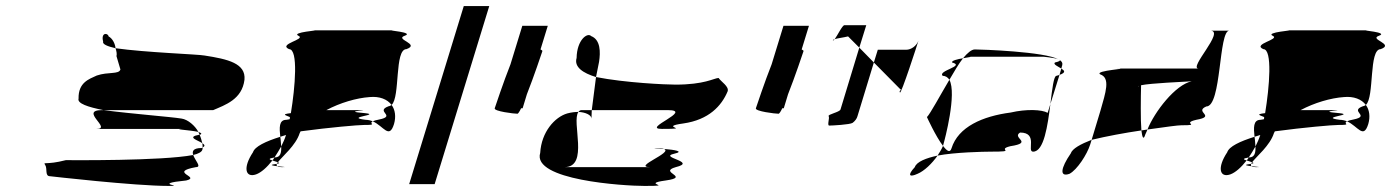

<svg xmlns="http://www.w3.org/2000/svg" viewBox="-20 -795 4586 633"><path d="M129 -251C137 -239 127 -214 145 -214C145 -214 423 -182 536 -182C596 -182 474 -188 594 -200C644 -212 533 -227 626 -244C646 -244 623 -266 617 -284C512 -264 212 -267 197 -267C131 -250 121 -263 129 -251ZM239 -470C234 -454 270 -442 321 -432H683C722 -449 778 -467 786 -532C791 -586 732 -600 654 -612C634 -616 459 -622 361 -636C364 -626 366 -617 364 -610L377 -566C372 -549 337 -559 299 -546C273 -534 238 -523 239 -470ZM320 -658C312 -689 336 -687 338 -675C351 -668 359 -652 361 -636C335 -642 317 -649 320 -658ZM298 -370C351 -370 239 -432 317 -432H321C420 -419 543 -410 579 -404C599 -401 623 -381 634 -360C611 -366 532 -370 593 -370ZM634 -360C635 -357 637 -354 638 -351H640C647 -354 643 -357 634 -360ZM617 -284C613 -296 616 -307 645 -307C646 -308 647 -308 648 -309C648 -306 648 -303 647 -301C645 -294 634 -288 617 -284ZM638 -351C642 -342 645 -331 647 -323C632 -333 593 -343 638 -351ZM647 -323C648 -318 648 -313 648 -309C658 -314 654 -318 647 -323Z M814 -293C780 -242 789 -208 824 -220C841 -226 860 -243 878 -266C868 -269 862 -272 885 -276C892 -287 900 -299 907 -312C906 -322 906 -333 904 -344C856 -329 820 -312 814 -293ZM933 -633C895 -650 990 -665 964 -677C938 -689 1039 -695 1014 -695H1275C1249 -695 1349 -689 1314 -677C1280 -665 1367 -650 1320 -633C1280 -633 1300 -475 1271 -449C1257 -468 1231 -478 1199 -475C1155 -472 1101 -456 1056 -432H1158C1224 -432 1094 -429 1183 -422C1239 -416 1113 -409 1185 -400C1193 -400 1202 -398 1209 -395C1193 -387 1228 -383 1180 -383C1161 -383 1068 -375 971 -362L968 -356C955 -315 911 -280 896 -260C892 -262 883 -264 878 -266C881 -269 883 -272 885 -276H886C905 -276 908 -292 907 -312C913 -324 919 -337 923 -350C916 -348 911 -346 904 -344C901 -373 899 -400 924 -400C928 -401 933 -401 935 -402C936 -404 935 -407 936 -409C926 -414 903 -418 939 -422C953 -507 964 -633 933 -633ZM888 -254C890 -254 892 -255 893 -255C891 -252 892 -249 894 -247C879 -249 865 -251 888 -254ZM893 -255C904 -257 901 -258 896 -260C894 -258 894 -257 893 -255ZM894 -247C896 -245 900 -244 908 -244C931 -244 911 -245 894 -247ZM1209 -395C1245 -379 1263 -335 1279 -386C1286 -410 1283 -433 1271 -449C1268 -447 1265 -445 1262 -445C1214 -428 1289 -413 1230 -401C1219 -399 1213 -397 1209 -395Z M1329 -188H1413L1593 -775H1509Z M1611 -438C1608 -428 1675 -420 1686 -420C1688 -420 1693 -427 1698 -438H1703L1717 -484C1740 -542 1766 -620 1768 -626C1769 -628 1766 -630 1762 -632L1786 -710H1702L1663 -583C1640 -525 1613 -444 1611 -438Z M1761 -291C1733 -201 2036 -182 2105 -182C2212 -182 2087 -188 2175 -200C2259 -212 2148 -227 2208 -244C2281 -262 2150 -276 2202 -288C2238 -296 2204 -301 2169 -304C2201 -292 2063 -244 2124 -244H1841C1923 -244 1863 -394 1887 -426C1877 -426 1865 -425 1850 -421C1809 -409 1765 -360 1761 -291ZM1881 -604C1882 -664 1917 -689 1929 -676C1960 -664 1960 -623 1955 -591L1945 -541C1902 -554 1872 -574 1881 -604ZM1887 -426C1890 -430 1893 -432 1898 -432H1931L1930 -404C1930 -416 1910 -425 1887 -426ZM1945 -541 1931 -432H2181C2270 -432 2093 -370 2162 -370C2269 -370 2145 -376 2233 -388C2317 -400 2359 -446 2379 -494C2384 -510 2358 -525 2349 -538C2333 -537 2303 -516 2207 -516C2175 -516 2041 -522 1945 -541ZM2169 -304C2144 -306 2127 -307 2143 -307C2156 -307 2166 -306 2169 -304Z M2472 -438C2469 -428 2536 -420 2547 -420C2549 -420 2554 -427 2559 -438H2564L2578 -484C2601 -542 2627 -620 2629 -626C2630 -628 2627 -630 2623 -632L2647 -710H2563L2524 -583C2501 -525 2474 -444 2472 -438Z M2726 -662C2727 -661 2730 -663 2732 -666C2729 -665 2725 -663 2726 -662ZM2732 -666C2741 -678 2757 -712 2764 -712H2836L2813 -638L2776 -675C2760 -671 2741 -669 2732 -666ZM2712 -412C2716 -406 2706 -381 2714 -381C2723 -381 2782 -384 2791 -390C2799 -396 2805 -404 2807 -412L2861 -589L2813 -638L2751 -434C2748 -425 2708 -418 2712 -412ZM2861 -589 2874 -631H2968C2984 -631 3002 -644 3008 -661C3004 -647 2951 -484 2947 -490C2942 -497 2957 -500 2949 -500ZM3008 -662V-661Z M3036 -409C3036 -409 3065 -345 3089 -314L3090 -318C3095 -335 3135 -486 3110 -532C3078 -478 3047 -420 3036 -409ZM2996 -244C2970 -216 2979 -210 3005 -222C3027 -231 3053 -256 3071 -282C3034 -274 3002 -262 2996 -244ZM3088 -545C3070 -562 3164 -577 3119 -589C3116 -595 3137 -600 3155 -603C3140 -584 3126 -559 3110 -532C3105 -540 3097 -545 3088 -545ZM3155 -603C3175 -607 3192 -608 3169 -608H3420C3417 -608 3458 -605 3470 -599C3425 -625 3214 -632 3194 -632C3183 -632 3170 -621 3155 -603ZM3071 -282C3078 -293 3085 -304 3089 -314C3102 -297 3112 -290 3117 -306C3139 -377 3220 -412 3312 -424C3364 -436 3415 -434 3434 -423L3443 -452C3434 -381 3422 -295 3386 -295C3364 -295 3404 -358 3343 -358C3314 -340 3389 -325 3311 -313C3262 -301 3339 -295 3245 -295C3225 -295 3127 -293 3071 -282ZM3458 -589C3451 -583 3468 -576 3479 -569L3482 -580C3484 -587 3481 -592 3474 -597C3476 -595 3472 -592 3458 -589ZM3470 -599C3472 -598 3473 -598 3474 -597C3473 -598 3471 -598 3470 -599ZM3463 -545C3454 -545 3449 -502 3443 -452L3473 -548ZM3473 -548 3479 -569C3490 -562 3495 -556 3473 -548Z M3510 -289C3477 -241 3472 -210 3506 -222C3531 -235 3564 -286 3574 -318L3579 -334C3543 -320 3515 -305 3510 -289ZM3607 -550C3587 -563 3714 -569 3661 -569H3932C3896 -569 4021 -694 3970 -694H4033C3997 -694 4008 -444 3957 -444C3915 -426 3992 -412 3924 -400C3872 -388 3944 -382 3875 -382C3863 -382 3827 -377 3763 -368C3786 -426 3855 -516 3909 -527C3880 -525 3776 -521 3742 -514C3741 -473 3740 -402 3743 -365C3688 -357 3629 -346 3579 -334L3608 -430C3625 -490 3642 -538 3607 -550ZM3733 -509 3734 -512C3733 -511 3732 -510 3733 -509ZM3743 -365C3746 -341 3750 -332 3756 -352C3758 -357 3761 -362 3763 -368C3758 -367 3748 -366 3743 -365Z M4026 -293C3992 -242 4001 -208 4036 -220C4053 -226 4072 -243 4090 -266C4080 -269 4074 -272 4097 -276C4104 -287 4112 -299 4119 -312C4118 -322 4118 -333 4116 -344C4068 -329 4032 -312 4026 -293ZM4145 -633C4107 -650 4202 -665 4176 -677C4150 -689 4251 -695 4226 -695H4487C4461 -695 4561 -689 4526 -677C4492 -665 4579 -650 4532 -633C4492 -633 4512 -475 4483 -449C4469 -468 4443 -478 4411 -475C4367 -472 4313 -456 4268 -432H4370C4436 -432 4306 -429 4395 -422C4451 -416 4325 -409 4397 -400C4405 -400 4414 -398 4421 -395C4405 -387 4440 -383 4392 -383C4373 -383 4280 -375 4183 -362L4180 -356C4167 -315 4123 -280 4108 -260C4104 -262 4095 -264 4090 -266C4093 -269 4095 -272 4097 -276H4098C4117 -276 4120 -292 4119 -312C4125 -324 4131 -337 4135 -350C4128 -348 4123 -346 4116 -344C4113 -373 4111 -400 4136 -400C4140 -401 4145 -401 4147 -402C4148 -404 4147 -407 4148 -409C4138 -414 4115 -418 4151 -422C4165 -507 4176 -633 4145 -633ZM4100 -254C4102 -254 4104 -255 4105 -255C4103 -252 4104 -249 4106 -247C4091 -249 4077 -251 4100 -254ZM4105 -255C4116 -257 4113 -258 4108 -260C4106 -258 4106 -257 4105 -255ZM4106 -247C4108 -245 4112 -244 4120 -244C4143 -244 4123 -245 4106 -247ZM4421 -395C4457 -379 4475 -335 4491 -386C4498 -410 4495 -433 4483 -449C4480 -447 4477 -445 4474 -445C4426 -428 4501 -413 4442 -401C4431 -399 4425 -397 4421 -395Z"/></svg>

Font: bitstorm
Style: suextobl
Weight: 400
Version: Version 0.2